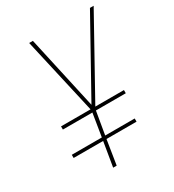

<svg xmlns="http://www.w3.org/2000/svg" viewBox="-178 -838 855 941"><g transform="rotate(-30 250.0 -367.5)"><path d="M184 0 207 -138H40V-156H210L231 -285H64V-303H231L133 -735H154L246 -320L477 -735H498L258 -303H420V-285H251L229 -156H396V-138H226L204 0Z"/></g></svg>

Font: Iosevka SS04 Thin
Style: Italic
Weight: 100
Italic angle: -9°
Monospace: yes
Designer: Belleve Invis
Foundry: Belleve Invis
Version: Version 19.0.0; ttfautohint (v1.8.4)